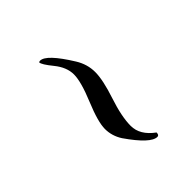

<svg xmlns="http://www.w3.org/2000/svg" viewBox="-3 -578 310 310"><g transform="rotate(45 151.5 -423.5)"><path d="M269 -447Q269 -432 230 -405Q216 -396 200 -396Q184 -396 151.5 -409.5Q119 -423 102.5 -423Q86 -423 70 -410Q54 -397 49 -397Q48 -398 48 -400Q48 -414 90 -440Q106 -450 124 -450Q142 -450 173.5 -439.5Q205 -429 226 -429Q247 -429 263 -451Q269 -451 269 -447Z"/></g></svg>

Font: Alex Brush
Style: Regular
Weight: 400
Designer: Robert E. Leuschke
Foundry: Robert E. Leuschke
Version: Version 1.003